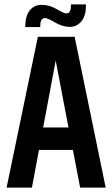

<svg xmlns="http://www.w3.org/2000/svg" viewBox="-20 -852 510 872"><path d="M344 0 311 -171H157L125 0H10L152 -685H319L460 0ZM176 -273H291L233 -577ZM163 -735V-729H95V-735Q95 -779 115 -804.5Q135 -830 169.5 -830Q204 -830 237.5 -810.5Q271 -791 281 -791Q302 -791 302 -825V-832H370V-823Q370 -780 349.5 -755Q329 -730 296.5 -730Q264 -730 230 -750Q196 -770 185 -770Q163 -770 163 -735Z"/></svg>

Font: Khand Semibold
Style: Regular
Weight: 600
Designer: Devanagari: Sanchit Sawaria, Jyotish Sonowal; Latin: Satya Rajpurohit
Foundry: Indian Type Foundry
Version: Version 1.100;PS 1.0;hotconv 1.0.78;makeotf.lib2.5.61930; tt